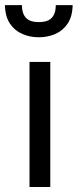

<svg xmlns="http://www.w3.org/2000/svg" viewBox="-50 -747 311 767"><path d="M67.9 0V-499.5H150.9V0ZM105 -598.1Q70.3 -598.1 39.8 -611.1Q9.3 -624 -10 -652.3Q-29.3 -680.7 -30.3 -726.6H37.6Q37.6 -693.4 53.5 -676Q69.3 -658.7 105 -658.7Q141.1 -658.7 157 -676Q172.9 -693.4 172.9 -726.6H240.2Q239.3 -680.7 220 -652.3Q200.7 -624 170.4 -611.1Q140.1 -598.1 105 -598.1Z"/></svg>

Font: Pontano Sans
Style: Regular
Weight: 400
Designer: Vernon Adams
Foundry: Vernon Adams
Version: Version 2.001